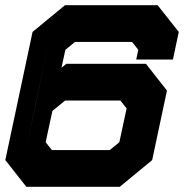

<svg xmlns="http://www.w3.org/2000/svg" viewBox="-28 -720 708 740"><path d="M73.5 0 -7.5 -103 97.5 -597 222.5 -700H579.5L661 -597L638.5 -490.5H497L505 -528L481 -558.5H261L224 -528L209 -459L227.5 -474H534.5L615.5 -371L558.5 -103L433.5 0ZM161 -562.5 72 -142.5 107.5 -309ZM172 -141.5H395L432 -172L460 -302L436 -332.5H223L174 -292.5L148 -172Z"/></svg>

Font: Tourney Expanded Black
Style: Italic
Weight: 900
Width: 7
Italic angle: -12°
Designer: Tyler Finck
Foundry: Etcetera Type Co
Version: Version 1.010; ttfautohint (v1.8.3)